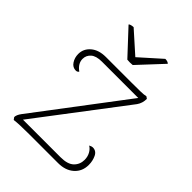

<svg xmlns="http://www.w3.org/2000/svg" viewBox="-203 -782 882 882"><g transform="rotate(45 238.0 -341.5)"><path d="M439 -94Q439 -52 410 -26Q381 0 333 0H146Q79 0 49 4L41 -7Q41 -21 55 -40L382 -472H146Q109 -472 91.5 -456.5Q74 -441 74 -418Q74 -388 105 -366Q100 -358 90 -358Q69 -358 56.5 -377Q44 -396 44 -420Q44 -454 71 -477Q98 -500 144 -500H308Q342 -500 367 -500.5Q392 -501 403 -504L413 -497Q413 -469 398 -448L78 -27H322Q368 -27 388.5 -47Q409 -67 409 -97Q409 -117 400 -133.5Q391 -150 377 -158Q388 -164 395 -164Q418 -164 428.5 -142Q439 -120 439 -94ZM240 -595 343 -687Q359 -687 367 -679L257 -561Q251 -560 239 -560Q228 -560 222 -561L112 -679Q114 -683 122.5 -685Q131 -687 137 -687Z"/></g></svg>

Font: Arima Madurai Thin
Style: Regular
Weight: 250
Designer: Joana Correia and Natanael Gama
Foundry: NDISCOVER
Version: Version 1.019; ttfautohint (v1.5) -l 7 -r 28 -G 50 -x 13 -D 